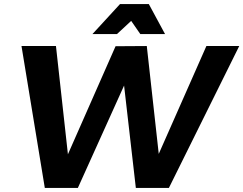

<svg xmlns="http://www.w3.org/2000/svg" viewBox="-20 -927 1200 947"><path d="M998 -700H1160L813 0H650L592 -505L364 0H201L86 -700H256L315 -166L550 -699L704 -700L763 -168ZM794 -759H672L627 -824L557 -759H436L572 -907H714Z"/></svg>

Font: Gontserrat SemiBold
Style: Italic
Weight: 600
Italic angle: -11.3°
Designer: Julieta Ulanovsky
Foundry: Julieta Ulanovsky
Version: Version 6.001